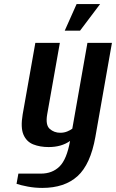

<svg xmlns="http://www.w3.org/2000/svg" viewBox="-20 -710 568 940"><path d="M187 210Q150 210 116 203.5Q82 197 61 190L70 140H180Q236 140 271.5 105Q307 70 323 -20Q281 10 218 10Q176 10 143 -3Q110 -16 95 -50.5Q80 -85 91 -150L153 -500H273L211 -150Q202 -98 223.5 -79Q245 -60 275 -60Q294 -60 309.5 -66.5Q325 -73 334 -80L408 -500H528L447 -40Q423 95 359.5 152.5Q296 210 187 210ZM297 -560 355 -690H470L372 -560Z"/></svg>

Font: Cuprum
Style: Bold Italic
Weight: 700
Italic angle: -10°
Designer: Jovanny Lemonad
Foundry: Jovanny Lemonad
Version: Version 3.000